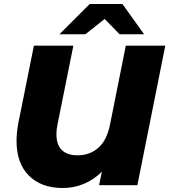

<svg xmlns="http://www.w3.org/2000/svg" viewBox="-20 -929 849 963"><path d="M809 -700 669 0H477L491 -68Q451 -28 401 -7Q351 14 295 14Q187 14 125 -48Q63 -110 63 -222Q63 -264 72 -312L150 -700H348L269 -308Q263 -280 263 -256Q263 -203 290 -176.5Q317 -150 369 -150Q430 -150 473 -187.5Q516 -225 532 -305L611 -700ZM580 -757 505 -834 408 -757H278L430 -909H594L703 -757Z"/></svg>

Font: Montserrat Alternates ExtraBold
Style: Italic
Weight: 800
Italic angle: -11.3°
Designer: Julieta Ulanovsky
Foundry: Julieta Ulanovsky
Version: Version 7.200